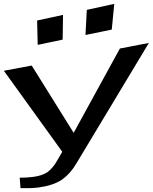

<svg xmlns="http://www.w3.org/2000/svg" viewBox="-179 -934 790 993"><path d="M591 -712 441 -683 202 -247 -15 -595 -159 -568 143 -149 118 -106C103 -78 85 -58 67 -44C48 -31 23 -23 -9 -19C-31 -16 -53 -15 -77 -15L-73 39C-40 40 -10 39 18 36C70 29 110 16 140 -4C170 -25 196 -54 218 -92ZM145 -729 147 -857 13 -828 16 -702ZM399 -781 412 -914 270 -883 263 -753Z"/></svg>

Font: Gamestation Warped
Style: Regular
Weight: 400
Designer: Jonas Hecksher
Foundry: Jonas Hecksher, Playtypeª, e-types AS
Version: Version 1.003